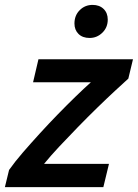

<svg xmlns="http://www.w3.org/2000/svg" viewBox="-25 -764 563 784"><path d="M-5 0 12 -70Q36 -104 68.5 -141.5Q101 -179 137.5 -219Q174 -259 211 -297Q248 -335 283 -369Q318 -403 346 -428H110L132 -522H518L499 -443Q478 -424 444.5 -393Q411 -362 372 -324Q333 -286 293 -245Q253 -204 217 -165.5Q181 -127 155 -95H420L397 0ZM341 -609Q312 -609 295.5 -625.5Q279 -642 279 -668Q279 -701 300.5 -722.5Q322 -744 353 -744Q381 -744 398 -727.5Q415 -711 415 -684Q415 -652 393 -630.5Q371 -609 341 -609Z"/></svg>

Font: Ubuntu Sans SemiBold
Style: Italic
Weight: 600
Italic angle: -13.5°
Designer: Dalton Maag Ltd
Foundry: Dalton Maag Ltd
Version: Version 1.006